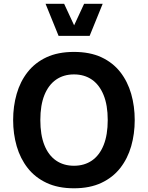

<svg xmlns="http://www.w3.org/2000/svg" viewBox="-20 -988 780 1013"><path d="M220.3 -968.1 289 -798.9H453L521.8 -968.1H423.8L371.1 -854.4L318.3 -968.1ZM370.2 -714.1Q286 -714.1 225.3 -685.8Q164.7 -657.4 125.7 -607.6Q86.6 -557.7 68 -492.7Q49.3 -427.7 49.3 -354.6Q49.3 -281.7 68.1 -216.6Q87 -151.5 126 -101.6Q165 -51.7 225.7 -23.2Q286.3 5.4 370.2 5.4Q454.2 5.4 514.8 -23.2Q575.5 -51.7 614.5 -101.6Q653.5 -151.5 672.2 -216.6Q690.8 -281.7 690.8 -354.6Q690.8 -427.7 672.2 -492.7Q653.5 -557.7 614.7 -607.6Q575.8 -657.4 515.2 -685.8Q454.5 -714.1 370.2 -714.1ZM370.2 -595.4Q424.8 -595.4 464.7 -568Q504.5 -540.5 526.4 -486.9Q548.4 -433.2 548.4 -354.6Q548.4 -276.4 526.8 -222.6Q505.2 -168.8 465.2 -141.1Q425.1 -113.5 370.2 -113.5Q315.5 -113.5 275.6 -141.1Q235.6 -168.8 214.2 -222.4Q192.8 -276 192.8 -354.6Q192.8 -433.2 214.5 -486.9Q236.3 -540.5 276.1 -568Q316 -595.4 370.2 -595.4Z"/></svg>

Font: Estedad-FD VF
Style: Regular
Weight: 100
Designer: Amin Abedi
Version: Version 7.3